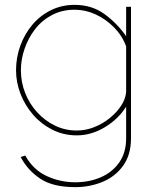

<svg xmlns="http://www.w3.org/2000/svg" viewBox="-20 -547 643 790"><path d="M296 10Q242 10 196 -13Q150 -36 116.5 -74.5Q83 -113 64.5 -160.5Q46 -208 46 -258Q46 -310 63.5 -358.5Q81 -407 113 -445Q145 -483 189.5 -505Q234 -527 287 -527Q358 -527 410 -489Q462 -451 499 -398V-519H519V22Q519 90 486.5 135Q454 180 401.5 201.5Q349 223 290 223Q198 223 146 188.5Q94 154 65 99L84 93Q116 151 171.5 177Q227 203 290 203Q347 203 394.5 182.5Q442 162 470.5 121.5Q499 81 499 22V-108Q466 -56 410.5 -23Q355 10 296 10ZM296 -10Q333 -10 368 -24Q403 -38 432 -61.5Q461 -85 479 -113Q497 -141 499 -169V-356Q483 -400 449.5 -434Q416 -468 374 -487.5Q332 -507 287 -507Q235 -507 193.5 -485Q152 -463 124 -426.5Q96 -390 81 -346Q66 -302 66 -258Q66 -209 83.5 -164.5Q101 -120 133 -85Q165 -50 206.5 -30Q248 -10 296 -10Z"/></svg>

Font: Raleway Thin Thin
Style: Regular
Weight: 250
Version: Version 4.026